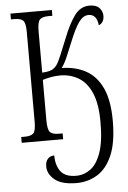

<svg xmlns="http://www.w3.org/2000/svg" viewBox="-63 -765 703 1057"><g transform="rotate(-5 289.0 -236.5)"><path d="M318 247Q235 247 196.5 215Q158 183 158 142Q158 114 171.5 99.5Q185 85 207 85Q208 142 233.5 174.5Q259 207 318 207Q361 207 397 181Q433 155 455 93.5Q477 32 477 -76Q477 -176 451 -236.5Q425 -297 379.5 -324Q334 -351 278 -351Q251 -351 225 -346Q199 -341 181 -335V-112Q181 -59 195 -45.5Q209 -32 243 -32H264V0H35V-32H54Q88 -32 102 -45Q116 -58 116 -108V-605Q116 -656 102 -669Q88 -682 55 -682H35V-714H264V-682H243Q209 -682 195 -668.5Q181 -655 181 -603V-375Q215 -377 231.5 -384Q248 -391 260 -406Q272 -421 288.5 -461Q305 -501 327 -555Q355 -627 388 -673.5Q421 -720 472 -720Q510 -720 527 -701Q544 -682 544 -658Q544 -637 535 -624Q526 -611 514 -608Q512 -635 499.5 -652Q487 -669 462 -669Q433 -669 409 -636Q385 -603 357 -533Q336 -481 321 -446.5Q306 -412 290 -391Q367 -390 424.5 -358Q482 -326 513.5 -257.5Q545 -189 545 -77Q545 43 514 114Q483 185 431 216Q379 247 318 247Z"/></g></svg>

Font: Noto Serif Condensed Light
Style: Regular
Weight: 300
Width: 3
Designer: Monotype Design Team
Foundry: Monotype Imaging Inc.
Version: Version 2.013